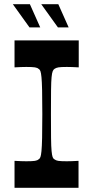

<svg xmlns="http://www.w3.org/2000/svg" viewBox="-20 -892 443 912"><path d="M49 0V-128Q67 -127 80.5 -126.5Q94 -126 105 -126Q134 -126 146 -128Q158 -130 163 -135Q169 -138 172 -146Q175 -154 177 -174.5Q179 -195 180 -236.5Q181 -278 181 -350Q181 -422 180 -463.5Q179 -505 177 -525.5Q175 -546 172 -554Q169 -562 163 -565Q158 -570 146 -572Q134 -574 105 -574Q94 -574 80.5 -573.5Q67 -573 49 -572V-700H354V-572Q337 -573 323 -573.5Q309 -574 297 -574Q269 -574 257.5 -572Q246 -570 239 -565Q234 -562 230.5 -554Q227 -546 225 -525.5Q223 -505 222.5 -463.5Q222 -422 222 -350Q222 -278 222.5 -236.5Q223 -195 225 -174.5Q227 -154 230 -146Q233 -138 239 -135Q245 -130 256.5 -128Q268 -126 297 -126Q308 -126 322 -126.5Q336 -127 353 -128V0ZM255 -762 176 -872H257L306 -762ZM120 -762 41 -872H122L171 -762Z"/></svg>

Font: Ojuju SemiBold
Style: Regular
Weight: 600
Designer: Chisaokwu Joboson, Mirko Velimirovic
Foundry: Udi Foundry
Version: Version 1.000